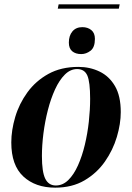

<svg xmlns="http://www.w3.org/2000/svg" viewBox="-20 -854 607 884"><path d="M246 -814 250 -834H531L527 -814ZM354 -605Q328 -605 312.5 -618Q297 -631 297 -658Q297 -690 313.5 -709.5Q330 -729 359 -729Q384 -729 400.5 -715.5Q417 -702 417 -675Q417 -636 397 -620.5Q377 -605 354 -605ZM234 10Q143 10 87.5 -41.5Q32 -93 32 -198Q32 -254 50 -315Q68 -376 106 -428.5Q144 -481 202.5 -513.5Q261 -546 341 -546Q394 -546 438.5 -524.5Q483 -503 509.5 -457.5Q536 -412 536 -338Q536 -284 518 -223.5Q500 -163 463 -110Q426 -57 369 -23.5Q312 10 234 10ZM237 0Q269 0 294.5 -25Q320 -50 339 -92.5Q358 -135 370.5 -187Q383 -239 389 -294Q395 -349 395 -399Q395 -477 382 -506.5Q369 -536 335 -536Q304 -536 278.5 -510.5Q253 -485 233.5 -442.5Q214 -400 200.5 -347.5Q187 -295 180 -240Q173 -185 173 -136Q173 -62 188.5 -31Q204 0 237 0Z"/></svg>

Font: Noto Serif Display SemiCondensed
Style: Bold Italic
Weight: 700
Width: 4
Italic angle: -12°
Designer: Monotype Design Team
Foundry: Monotype Imaging Inc.
Version: Version 2.009